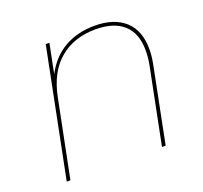

<svg xmlns="http://www.w3.org/2000/svg" viewBox="-122 -844 1043 985"><g transform="rotate(-20 400.0 -351.5)"><path d="M712 -494Q712 -456 703 -411L621 0H601L683 -410Q692 -455 692 -494Q692 -588 639 -636Q586 -684 486 -684Q369 -684 290.5 -618.5Q212 -553 186 -423L101 0H81L221 -700H241L209 -540Q252 -622 323.5 -662.5Q395 -703 488 -703Q594 -703 653 -649.5Q712 -596 712 -494Z"/></g></svg>

Font: Montserrat Alternates Thin
Style: Italic
Weight: 250
Italic angle: -11.3°
Designer: Julieta Ulanovsky
Foundry: Julieta Ulanovsky
Version: Version 7.200